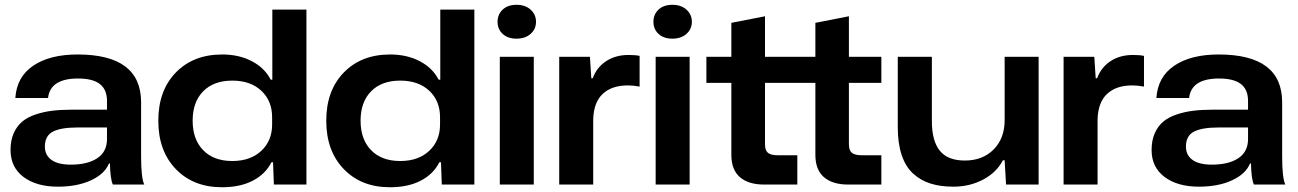

<svg xmlns="http://www.w3.org/2000/svg" viewBox="-20 -769 5407 800"><path d="M221.2 8.8Q131.8 8.8 77.9 -31.7Q23.9 -72.3 23.9 -144Q23.9 -184.1 37.1 -213.9Q50.3 -243.7 72.5 -262.2Q94.7 -280.8 128.2 -292Q161.6 -303.2 198 -307.6Q234.4 -312 279.8 -312H425.8V-348.1Q425.8 -396 396 -418.9Q366.2 -441.9 305.2 -441.9Q189.5 -441.9 180.2 -360.8H43.9Q49.8 -449.2 118.9 -495.6Q188 -542 303.2 -542Q567.9 -542 567.9 -342.8V-118.2Q567.9 -27.3 581.1 0H450.2Q439.5 -22.5 438 -87.9H434.1Q416 -43.9 358.9 -17.6Q301.8 8.8 221.2 8.8ZM167 -158.2Q167 -122.6 194.3 -102.8Q221.7 -83 274.9 -83Q345.2 -83 385.5 -109.9Q425.8 -136.7 425.8 -189.9V-237.8H301.8Q233.9 -237.8 200.4 -220.5Q167 -203.1 167 -158.2Z M904.8 11.2Q785.6 11.2 712.6 -64.5Q639.6 -140.1 639.6 -266.1Q639.6 -391.6 712.6 -466.8Q785.6 -542 905.8 -542Q976.1 -542 1029.5 -513.9Q1083 -485.8 1107.9 -437H1114.7V-729H1256.8V0H1121.1L1117.7 -92.8H1110.8Q1086.9 -44.4 1034.2 -16.6Q981.4 11.2 904.8 11.2ZM947.8 -98.1Q1023.4 -98.1 1068.6 -140.4Q1113.8 -182.6 1113.8 -250V-280.8Q1113.8 -348.6 1068.8 -390.9Q1023.9 -433.1 947.8 -433.1Q870.6 -433.1 826.7 -388.7Q782.7 -344.2 782.7 -266.1Q782.7 -188 826.7 -143.1Q870.6 -98.1 947.8 -98.1Z M1604.5 11.2Q1485.4 11.2 1412.4 -64.5Q1339.4 -140.1 1339.4 -266.1Q1339.4 -391.6 1412.4 -466.8Q1485.4 -542 1605.5 -542Q1675.8 -542 1729.2 -513.9Q1782.7 -485.8 1807.6 -437H1814.5V-729H1956.5V0H1820.8L1817.4 -92.8H1810.5Q1786.6 -44.4 1733.9 -16.6Q1681.2 11.2 1604.5 11.2ZM1647.5 -98.1Q1723.1 -98.1 1768.3 -140.4Q1813.5 -182.6 1813.5 -250V-280.8Q1813.5 -348.6 1768.6 -390.9Q1723.6 -433.1 1647.5 -433.1Q1570.3 -433.1 1526.4 -388.7Q1482.4 -344.2 1482.4 -266.1Q1482.4 -188 1526.4 -143.1Q1570.3 -98.1 1647.5 -98.1Z M2062.5 0V-532.2H2204.1V0ZM2132.3 -749Q2168.5 -749 2190.9 -728.8Q2213.4 -708.5 2213.4 -678.2Q2213.4 -647.9 2190.9 -627.9Q2168.5 -607.9 2132.3 -607.9Q2095.7 -607.9 2074.5 -627.7Q2053.2 -647.5 2053.2 -678.2Q2053.2 -709 2074.5 -729Q2095.7 -749 2132.3 -749Z M2310.1 0V-532.2H2438L2443.8 -442.9H2449.7Q2466.3 -488.3 2505.6 -514.2Q2544.9 -540 2598.6 -540Q2628.9 -540 2645 -536.1V-408.2Q2619.6 -413.1 2595.7 -413.1Q2529.3 -413.1 2491.5 -377.9Q2453.6 -342.8 2451.7 -271V0Z M2711.9 0V-532.2H2853.5V0ZM2781.7 -749Q2817.9 -749 2840.3 -728.8Q2862.8 -708.5 2862.8 -678.2Q2862.8 -647.9 2840.3 -627.9Q2817.9 -607.9 2781.7 -607.9Q2745.1 -607.9 2723.9 -627.7Q2702.6 -647.5 2702.6 -678.2Q2702.6 -709 2723.9 -729Q2745.1 -749 2781.7 -749Z M3164.1 0Q3098.6 0 3063 -30.8Q3027.3 -61.5 3027.3 -124V-423.8H2923.3V-532.2H3027.3V-673.8L3167.5 -701.2V-532.2H3377.4V-673.8L3517.1 -701.2V-532.2H3652.3V-423.8H3517.1V-168Q3517.1 -142.1 3529.8 -132.1Q3542.5 -122.1 3570.3 -122.1H3652.3V0H3514.2Q3448.7 0 3413.1 -30.8Q3377.4 -61.5 3377.4 -124V-423.8H3167.5V-168Q3167.5 -142.1 3179.9 -132.1Q3192.4 -122.1 3220.2 -122.1H3302.2V0Z M3952.6 8.8Q3898.4 8.8 3857.2 -4.2Q3815.9 -17.1 3784.7 -45.7Q3753.4 -74.2 3737.1 -122.8Q3720.7 -171.4 3720.7 -238.8V-532.2H3862.8V-264.2Q3862.8 -182.1 3895.8 -141.1Q3928.7 -100.1 4000 -100.1Q4074.7 -100.1 4120.4 -146.5Q4166 -192.9 4166 -268.1V-532.2H4307.6V0H4171.9L4166 -101.1H4158.7Q4132.3 -50.3 4076.4 -20.8Q4020.5 8.8 3952.6 8.8Z M4411.6 0V-532.2H4539.6L4545.4 -442.9H4551.3Q4567.9 -488.3 4607.2 -514.2Q4646.5 -540 4700.2 -540Q4730.5 -540 4746.6 -536.1V-408.2Q4721.2 -413.1 4697.3 -413.1Q4630.9 -413.1 4593 -377.9Q4555.2 -342.8 4553.2 -271V0Z M4975.6 8.8Q4886.2 8.8 4832.3 -31.7Q4778.3 -72.3 4778.3 -144Q4778.3 -184.1 4791.5 -213.9Q4804.7 -243.7 4826.9 -262.2Q4849.1 -280.8 4882.6 -292Q4916 -303.2 4952.4 -307.6Q4988.8 -312 5034.2 -312H5180.2V-348.1Q5180.2 -396 5150.4 -418.9Q5120.6 -441.9 5059.6 -441.9Q4943.8 -441.9 4934.6 -360.8H4798.3Q4804.2 -449.2 4873.3 -495.6Q4942.4 -542 5057.6 -542Q5322.3 -542 5322.3 -342.8V-118.2Q5322.3 -27.3 5335.4 0H5204.6Q5193.8 -22.5 5192.4 -87.9H5188.5Q5170.4 -43.9 5113.3 -17.6Q5056.2 8.8 4975.6 8.8ZM4921.4 -158.2Q4921.4 -122.6 4948.7 -102.8Q4976.1 -83 5029.3 -83Q5099.6 -83 5139.9 -109.9Q5180.2 -136.7 5180.2 -189.9V-237.8H5056.2Q4988.3 -237.8 4954.8 -220.5Q4921.4 -203.1 4921.4 -158.2Z"/></svg>

Font: Lumene Sans Expanded
Style: Bold
Weight: 600
Width: 7
Designer: Deni Anggara
Version: Version 1.003;Glyphs 3.1.2 (3151)